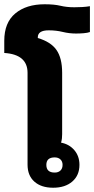

<svg xmlns="http://www.w3.org/2000/svg" viewBox="-29 -870 441 899"><path d="M220 9Q164 9 132 -19.5Q100 -48 100 -99V-529Q100 -615 -9 -622V-679Q-9 -764 42.5 -807Q94 -850 180 -850Q225 -850 254 -843Q283 -836 319 -836Q336 -836 355.5 -837Q375 -838 392 -841V-720Q381 -716 363 -714.5Q345 -713 327 -713Q295 -713 264.5 -720.5Q234 -728 199 -728Q148 -728 148 -695V-692Q209 -674 235.5 -636Q262 -598 262 -529V-242Q262 -232 261 -222.5Q260 -213 257 -202Q295 -195 319 -167Q343 -139 343 -98Q343 -49 309.5 -20Q276 9 220 9ZM227 -62Q244 -62 254 -71.5Q264 -81 264 -98Q264 -114 254 -123.5Q244 -133 227 -133Q188 -133 188 -98Q188 -62 227 -62Z"/></svg>

Font: Noto Sans Thai Looped UI ExtraBold
Style: Regular
Weight: 800
Designer: Cadson Demak Team
Foundry: Cadson Demak Co., Ltd.
Version: Version 1.000